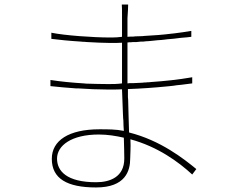

<svg xmlns="http://www.w3.org/2000/svg" viewBox="-20 -796 1040 845"><path d="M553 -98C553 -116 556 -146 554 -183C675 -150 765 -84 826 -28L844 -52C789 -97 687 -178 548 -213C547 -255 545 -305 544 -357L543 -368C543 -371 543 -375 543 -378V-388C543 -390 543 -392 543 -394V-404C600 -406 658 -410 718 -416L728 -417C738 -418 748 -419 759 -421L769 -422L779 -423C795 -425 810 -427 826 -429V-456C763 -445 703 -439 645 -435L635 -434C634 -434 632 -434 630 -434L621 -433C619 -433 618 -433 616 -433L606 -432C592 -431 578 -431 564 -430H555C553 -430 552 -430 550 -430L541 -429V-609C546 -610 551 -610 556 -610L566 -611C568 -611 569 -611 571 -611H581C588 -612 594 -612 601 -613H611C619 -614 627 -615 635 -615L645 -616L655 -617C661 -618 668 -618 674 -619L689 -620L699 -621C712 -623 725 -624 738 -625L748 -626C756 -627 764 -628 772 -629L782 -630C795 -631 809 -632 822 -634V-660C797 -656 772 -652 746 -649L736 -648C697 -643 657 -640 617 -638L607 -637C597 -637 587 -636 576 -636L566 -635C558 -635 550 -635 541 -634V-716C543 -749 544 -761 544 -776H516C517 -769 517 -748 517 -732V-634C502 -632 487 -631 473 -631H463C391 -631 264 -640 206 -652V-625C237 -621 285 -616 335 -613L346 -612C348 -612 350 -612 351 -612L362 -611C399 -609 435 -607 464 -607H473C487 -607 502 -607 517 -608V-464C517 -454 517 -442 517 -429C496 -426 476 -426 457 -426C426 -426 393 -427 359 -428L349 -429C298 -432 247 -437 202 -444V-417C236 -413 275 -410 314 -407H324C368 -404 413 -402 452 -402H466H475C489 -402 502 -402 517 -403C518 -371 520 -334 521 -296L522 -275L523 -265C523 -250 524 -234 525 -220C490 -227 455 -227 418 -227C283 -227 208 -178 208 -97C208 -10 275 29 403 29C532 29 553 -44 553 -98ZM231 -98C231 -155 294 -204 415 -204C453 -204 490 -198 525 -190C526 -155 527 -123 527 -98C527 -17 464 6 403 6C274 6 231 -43 231 -98Z"/></svg>

Font: Glow Sans SC Normal Thin
Style: Regular
Weight: 100
Designer: Ryoko NISHIZUKA (kana, bopomofo & ideographs); Paul D. Hunt (Latin, Greek & Cyrillic); Sandoll Communications, Soo-young
Version: Version 0.93